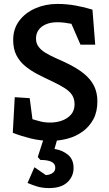

<svg xmlns="http://www.w3.org/2000/svg" viewBox="-20 -712 556 976"><path d="M238 4Q185 4 135 -8.5Q85 -21 45 -37L55 -218L131 -213L145 -106Q160 -101 184 -95Q208 -89 234 -89Q267 -89 295 -99Q323 -109 341 -129.5Q359 -150 359 -182Q359 -209 347 -228Q335 -247 310.5 -263Q286 -279 246 -298Q207 -316 171.5 -334.5Q136 -353 108 -376Q80 -399 63.5 -431Q47 -463 47 -509Q47 -565 77.5 -606Q108 -647 159.5 -669.5Q211 -692 271 -692Q320 -692 366 -683.5Q412 -675 450 -663L464 -485H389L343 -591Q328 -594 309 -596.5Q290 -599 272 -599Q238 -599 213.5 -588.5Q189 -578 176 -559.5Q163 -541 163 -516Q163 -492 176 -474.5Q189 -457 211.5 -443.5Q234 -430 259.5 -418.5Q285 -407 309 -396Q369 -368 405 -339Q441 -310 458 -275.5Q475 -241 475 -197Q475 -144 455 -106.5Q435 -69 401 -44Q367 -19 324.5 -7.5Q282 4 238 4ZM230 244Q195 244 169 236Q143 228 120 218L155 138L213 178Q220 178 231.5 175Q243 172 252 163.5Q261 155 261 140Q261 101 185 101L172 86L201 -4H271L257 45Q299 52 326.5 75.5Q354 99 354 142Q354 185 322.5 214.5Q291 244 230 244Z"/></svg>

Font: Kreon Medium
Style: Regular
Weight: 500
Version: Version 2.002